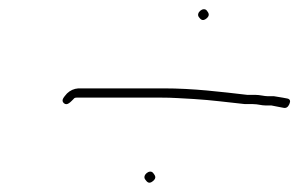

<svg xmlns="http://www.w3.org/2000/svg" viewBox="-20 -500 647 415"><path d="M293.9 -112C297.6 -107.1 301.6 -101.2 310.5 -108.5C319.5 -115.8 314.8 -121.1 311.1 -126C303.9 -135.3 286.7 -121.3 293.9 -112ZM409.9 -463C413.4 -458.4 417.7 -453.1 426.2 -460C434.7 -466.9 430.6 -472.4 427.1 -477C419.9 -486.3 402.7 -472.3 409.9 -463ZM554.8 -272H566.8C570.6 -271.3 575.7 -270.3 582.1 -269L592.6 -267C598.3 -265.7 602.6 -268.3 605.5 -275C608.4 -281.7 607 -285.7 601.3 -287L590.7 -289C583 -290.3 576.9 -291.3 572.4 -292H559.4C550.8 -292 542.3 -295 531.1 -295H514.1C457.3 -301.5 398.6 -309 333.3 -309H149.3C139.9 -308.3 131.7 -304.7 124.8 -298C119.7 -291.6 110.6 -283.7 118 -277C125.3 -270.4 133.1 -280.4 139 -286C140.2 -288 142.4 -289 145.7 -289H328.7C340.7 -289 352.3 -288.7 363.5 -288L399 -286C438.5 -283.6 472.3 -278.8 509.5 -275H526.5C538 -275 544.3 -272 554.8 -272Z"/></svg>

Font: HoneyBee
Style: UltLitIt
Weight: 100
Foundry: Cannot Into Space Fonts
Version: Version 0.89